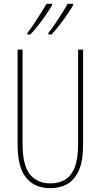

<svg xmlns="http://www.w3.org/2000/svg" viewBox="-20 -1039 526 1003"><path d="M414 -283Q414 -196 391 -146.5Q368 -97 329.5 -76.5Q291 -56 243 -56Q161 -56 116.5 -110.5Q72 -165 72 -283V-780H98V-287Q98 -175 136.5 -128Q175 -81 243 -81Q286 -81 318.5 -99.5Q351 -118 369.5 -163Q388 -208 388 -287V-780H414ZM362 -1012Q354 -997 334.5 -968Q315 -939 291.5 -909Q268 -879 249 -859H233V-867Q250 -888 269.5 -917Q289 -946 306.5 -974Q324 -1002 333 -1019H362ZM252 -1012Q244 -997 224.5 -968Q205 -939 181.5 -909Q158 -879 139 -859H123V-867Q141 -890 160.5 -919Q180 -948 196.5 -975Q213 -1002 223 -1019H252Z"/></svg>

Font: Noto Sans Malayalam UI ExtraCondensed Thin
Style: Regular
Weight: 100
Width: 2
Designer: Jelle Bosma - Monotype Design Team
Foundry: Monotype Imaging Inc.
Version: Version 2.104; ttfautohint (v1.8.4.7-5d5b)